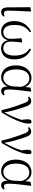

<svg xmlns="http://www.w3.org/2000/svg" viewBox="1398 -1964 580 3416"><g transform="rotate(90 1688.0 -256.0)"><path d="M197 14C234 14 263 -10 275 -32L267 -49C253 -42 240 -36 220 -36C188 -36 169 -51 169 -116C169 -195 175 -282 185 -514L176 -520L108 -505L111 -110C111 -19 144 14 197 14Z M545 14C620 14 676 -30 695 -107C716 -25 766 14 844 14C948 14 1037 -56 1037 -224C1037 -370 968 -467 858 -518L844 -494C929 -436 969 -359 969 -224C969 -81 908 -25 839 -25C759 -25 720 -73 720 -165C720 -217 729 -278 735 -354L726 -360L661 -350C665 -267 671 -218 671 -159C671 -70 620 -25 553 -25C478 -25 424 -83 424 -222C424 -361 467 -438 555 -495L540 -518C431 -466 355 -367 355 -219C355 -61 439 14 545 14Z M1352 14C1415 14 1480 -18 1516 -99C1524 -15 1550 14 1599 14C1634 14 1661 -5 1677 -32L1666 -49C1652 -41 1641 -36 1623 -36C1590 -36 1572 -56 1572 -125C1572 -199 1591 -379 1610 -514L1600 -522L1538 -507L1528 -413C1494 -492 1436 -526 1364 -526C1254 -526 1143 -434 1143 -249C1143 -82 1232 14 1352 14ZM1525 -346 1518 -210C1509 -80 1432 -25 1366 -25C1272 -25 1215 -106 1215 -255C1215 -422 1289 -488 1371 -488C1433 -488 1495 -452 1525 -346Z M1939 7 1983 5C2082 -162 2179 -358 2179 -469C2179 -486 2178 -499 2175 -514C2168 -522 2160 -526 2146 -526C2117 -526 2102 -505 2102 -462C2102 -436 2106 -401 2113 -350C2079 -236 2038 -156 1980 -42C1960 -166 1922 -287 1887 -392C1857 -486 1832 -521 1779 -521C1751 -521 1719 -507 1700 -484L1708 -465C1718 -470 1731 -473 1747 -473C1778 -473 1796 -452 1822 -376C1863 -267 1908 -140 1939 7Z M2481 7 2525 5C2624 -162 2721 -358 2721 -469C2721 -486 2720 -499 2717 -514C2710 -522 2702 -526 2688 -526C2659 -526 2644 -505 2644 -462C2644 -436 2648 -401 2655 -350C2621 -236 2580 -156 2522 -42C2502 -166 2464 -287 2429 -392C2399 -486 2374 -521 2321 -521C2293 -521 2261 -507 2242 -484L2250 -465C2260 -470 2273 -473 2289 -473C2320 -473 2338 -452 2364 -376C2405 -267 2450 -140 2481 7Z M3028 14C3091 14 3156 -18 3192 -99C3200 -15 3226 14 3275 14C3310 14 3337 -5 3353 -32L3342 -49C3328 -41 3317 -36 3299 -36C3266 -36 3248 -56 3248 -125C3248 -199 3267 -379 3286 -514L3276 -522L3214 -507L3204 -413C3170 -492 3112 -526 3040 -526C2930 -526 2819 -434 2819 -249C2819 -82 2908 14 3028 14ZM3201 -346 3194 -210C3185 -80 3108 -25 3042 -25C2948 -25 2891 -106 2891 -255C2891 -422 2965 -488 3047 -488C3109 -488 3171 -452 3201 -346Z"/></g></svg>

Font: Noto Serif CJK TC Light
Style: Regular
Weight: 300
Designer: Ryoko NISHIZUKA 西塚涼子 (kana & ideographs); Frank Grießhammer (Latin, Greek & Cyrillic); Wenlong ZHANG 张文龙 (bopomofo); San
Foundry: Adobe
Version: Version 2.001;hotconv 1.1.0;makeotfexe 2.6.0